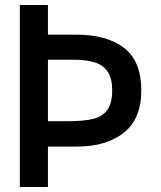

<svg xmlns="http://www.w3.org/2000/svg" viewBox="-20 -745 640 765"><path d="M59 0V-725H171V-607H282Q406 -607 474.5 -554Q543 -501 543 -385Q543 -271.5 473.5 -216.2Q404 -161 286 -161H171V0ZM249 -262Q313.5 -262 351 -271.2Q388.5 -280.5 407.8 -307.2Q427 -334 427 -386Q427 -432.5 409.2 -459Q391.5 -485.5 358.2 -496.2Q325 -507 274 -507H171V-262Z"/></svg>

Font: JuliaMono Latin
Style: Bold
Weight: 700
Monospace: yes
Designer: cormullion
Foundry: corm
Version: Version 0.038; ttfautohint (v1.8)